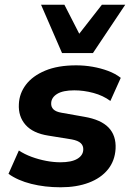

<svg xmlns="http://www.w3.org/2000/svg" viewBox="-20 -783 559 814"><path d="M237 11Q170 11 112.5 -3.5Q55 -18 16 -46L60 -145Q84 -129 114 -118Q144 -107 175.5 -101Q207 -95 236 -95Q283 -95 307.5 -109.5Q332 -124 333 -148Q334 -165 322.5 -176Q311 -187 284 -192L185 -208Q120 -218 88.5 -253.5Q57 -289 60 -342Q62 -387 90 -424Q118 -461 171.5 -483.5Q225 -506 303 -506Q338 -506 372.5 -500Q407 -494 438 -482.5Q469 -471 492 -453L448 -355Q417 -378 376 -389Q335 -400 295 -400Q247 -400 222.5 -385Q198 -370 197 -346Q196 -330 206.5 -319.5Q217 -309 241 -305L337 -288Q408 -276 440.5 -242Q473 -208 470 -152Q467 -101 437.5 -64.5Q408 -28 356.5 -8.5Q305 11 237 11ZM243 -558 154 -763H253L316 -640L412 -763H511L374 -558Z"/></svg>

Font: Nunito Sans 10pt ExtraBold
Style: Italic
Weight: 800
Italic angle: -9°
Designer: Vernon Adams
Foundry: Vernon Adams
Version: Version 3.101;gftools[0.9.27]